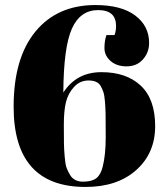

<svg xmlns="http://www.w3.org/2000/svg" viewBox="-20 -731 656 761"><path d="M34 -308Q34 -501 120.5 -606Q207 -711 358 -711Q461 -711 516 -669.5Q571 -628 571 -561Q571 -523 546.5 -495.5Q522 -468 482 -468Q442 -468 418 -489.5Q394 -511 394 -540.5Q394 -570 402 -592H434Q440 -608 440 -628Q440 -691 369 -691Q298 -691 265 -617.5Q232 -544 231 -364Q283 -445 382 -445Q481 -445 538 -391.5Q595 -338 595 -231Q595 -124 520 -57Q445 10 319 10Q34 10 34 -308ZM258 -37Q274 -11 309 -11Q344 -11 361.5 -24.5Q379 -38 387 -70Q399 -117 399 -187Q399 -257 398.5 -280Q398 -303 396 -328.5Q394 -354 389.5 -367Q385 -380 378 -392Q365 -412 331 -412Q297 -412 273.5 -386.5Q250 -361 241.5 -326.5Q233 -292 233 -236.5Q233 -181 233.5 -159.5Q234 -138 236.5 -108.5Q239 -79 244 -65.5Q249 -52 258 -37Z"/></svg>

Font: SVN-Abril Fatface
Style: Regular
Weight: 400
Designer: Veronika Burian, Jos? Scaglione
Foundry: TypeTogether
Version: Version 1.001